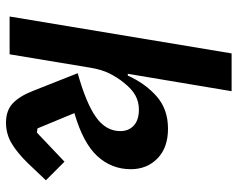

<svg xmlns="http://www.w3.org/2000/svg" viewBox="-96 -684 792 640"><g transform="rotate(90 300.0 -364.0)"><path d="M158 -740H284L226 -394H232Q258 -452 301 -490Q344 -528 409 -528Q472 -528 508 -493Q544 -458 544 -404Q544 -340 500.5 -292.5Q457 -245 357 -216L408 -93L422 -91L519 -183L581 -121L524 -61Q489 -25 457.5 -6.5Q426 12 389 12Q348 12 324 -11Q300 -34 283 -78L224 -227Q324 -255 370.5 -288Q417 -321 417 -369Q417 -397 398.5 -414Q380 -431 345 -431Q320 -431 298.5 -419.5Q277 -408 255 -380Q238 -359 225 -333Q212 -307 206 -271L161 0H35Z"/></g></svg>

Font: IBM Plex Mono SemiBold
Style: Italic
Weight: 600
Italic angle: -9°
Monospace: yes
Designer: Mike Abbink, Paul van der Laan, Pieter van Rosmalen
Foundry: Bold Monday
Version: Version 2.3